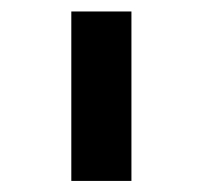

<svg xmlns="http://www.w3.org/2000/svg" viewBox="-20 -665 362 343"><path d="M107.4 -341.8V-644.5H214.8V-341.8Z"/></svg>

Font: AgreloyInT3
Style: Medium
Weight: 400
Designer: gluk
Foundry: gluk
Version: Version 0.27